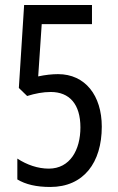

<svg xmlns="http://www.w3.org/2000/svg" viewBox="-20 -734 469 764"><path d="M211 -439C187 -439 160 -436 132 -430L146 -638H346V-714H76L55 -384L88 -352C120 -362 151 -368 182 -368C256 -368 300 -320 300 -227C300 -138 259 -63 174 -63C131 -63 87 -78 49 -103V-20C82 0 125 10 180 10C313 10 385 -87 385 -230C385 -354 319 -439 211 -439Z"/></svg>

Font: Noto Sans Myanmar UI ExtraCondensed
Style: Regular
Weight: 400
Width: 2
Designer: Monotype Design Team
Foundry: Monotype Imaging Inc.
Version: Version 2.103